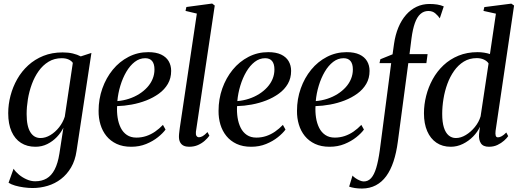

<svg xmlns="http://www.w3.org/2000/svg" viewBox="-20 -838 2992 1110"><path d="M422.5 35Q414.5 90 390.8 130.2Q367 170.5 332.5 197Q298 223.5 255.8 236.2Q213.5 249 168.5 249Q143.5 249 116.8 245.2Q90 241.5 67 234.8Q44 228 29.5 218.5L58.5 137.5Q70 155.5 90 172Q110 188.5 134.5 199.2Q159 210 183.5 210Q221.5 210 249.5 193.8Q277.5 177.5 296 142Q314.5 106.5 323.5 49.5L346.5 -99.5Q332.5 -71 308.8 -46Q285 -21 253.5 -5.2Q222 10.5 185 10.5Q136.5 10.5 101.2 -12Q66 -34.5 46.8 -77.8Q27.5 -121 27.5 -183.5Q27.5 -234.5 40.8 -285Q54 -335.5 79.5 -380.5Q105 -425.5 143 -460.2Q181 -495 230.8 -515Q280.5 -535 342 -535Q375 -535 401 -528.8Q427 -522.5 447 -512L508.5 -532ZM401 -474.5Q392.5 -487 376.2 -494.2Q360 -501.5 337 -501.5Q294 -501.5 260.8 -481.2Q227.5 -461 203.5 -427.2Q179.5 -393.5 164 -351.2Q148.5 -309 141.2 -264.2Q134 -219.5 134 -178.5Q134 -142.5 139.5 -116.5Q145 -90.5 155.8 -73.5Q166.5 -56.5 181.2 -48.2Q196 -40 214 -40Q243 -40 271.2 -57Q299.5 -74 321.8 -102.2Q344 -130.5 354.5 -163.5Z M937 -89Q922 -68 893 -44.8Q864 -21.5 824.8 -5.5Q785.5 10.5 738.5 10.5Q690 10.5 654.2 -6.2Q618.5 -23 595.2 -51.8Q572 -80.5 560.8 -118Q549.5 -155.5 550 -197.5Q550 -265.5 571.8 -326.8Q593.5 -388 632 -435Q670.5 -482 723 -509.2Q775.5 -536.5 837.5 -536.5Q882 -536.5 911.2 -522.8Q940.5 -509 955 -484.5Q969.5 -460 969.5 -428Q969.5 -386 950.5 -353.2Q931.5 -320.5 898.8 -296.8Q866 -273 825.5 -257.2Q785 -241.5 741.2 -233.5Q697.5 -225.5 657 -224.5Q655 -190.5 660 -158Q665 -125.5 678 -99.2Q691 -73 713.5 -57.8Q736 -42.5 768.5 -42.5Q798.5 -42.5 825.5 -51.5Q852.5 -60.5 876.8 -77.2Q901 -94 922 -116ZM819.5 -501.5Q786.5 -501.5 759 -480.2Q731.5 -459 710.5 -423.2Q689.5 -387.5 676 -343.2Q662.5 -299 658.5 -253.5Q693.5 -256.5 725.5 -267Q757.5 -277.5 784.5 -294.5Q811.5 -311.5 831.5 -333.5Q851.5 -355.5 862.2 -381.5Q873 -407.5 873 -436.5Q873 -468.5 859.5 -485Q846 -501.5 819.5 -501.5Z M1112.5 -75.5Q1111 -59.5 1116.2 -52Q1121.5 -44.5 1130.5 -44.5Q1140 -44.5 1151.8 -51Q1163.5 -57.5 1179.5 -74.5L1190.5 -53.5Q1180.5 -39.5 1163.8 -24.5Q1147 -9.5 1124.5 0.5Q1102 10.5 1073 10.5Q1055.5 10.5 1042.2 4.5Q1029 -1.5 1021.5 -15.2Q1014 -29 1014.5 -51Q1014.5 -55.5 1015.2 -63.2Q1016 -71 1017.2 -80.5Q1018.5 -90 1019.5 -99L1118 -759.5L1052.5 -775L1057.5 -797.5L1206.5 -817.5L1221.5 -806Z M1630.5 -89Q1615.5 -68 1586.5 -44.8Q1557.5 -21.5 1518.2 -5.5Q1479 10.5 1432 10.5Q1383.5 10.5 1347.8 -6.2Q1312 -23 1288.8 -51.8Q1265.5 -80.5 1254.2 -118Q1243 -155.5 1243.5 -197.5Q1243.5 -265.5 1265.2 -326.8Q1287 -388 1325.5 -435Q1364 -482 1416.5 -509.2Q1469 -536.5 1531 -536.5Q1575.5 -536.5 1604.8 -522.8Q1634 -509 1648.5 -484.5Q1663 -460 1663 -428Q1663 -386 1644 -353.2Q1625 -320.5 1592.2 -296.8Q1559.5 -273 1519 -257.2Q1478.5 -241.5 1434.8 -233.5Q1391 -225.5 1350.5 -224.5Q1348.5 -190.5 1353.5 -158Q1358.5 -125.5 1371.5 -99.2Q1384.5 -73 1407 -57.8Q1429.5 -42.5 1462 -42.5Q1492 -42.5 1519 -51.5Q1546 -60.5 1570.2 -77.2Q1594.5 -94 1615.5 -116ZM1513 -501.5Q1480 -501.5 1452.5 -480.2Q1425 -459 1404 -423.2Q1383 -387.5 1369.5 -343.2Q1356 -299 1352 -253.5Q1387 -256.5 1419 -267Q1451 -277.5 1478 -294.5Q1505 -311.5 1525 -333.5Q1545 -355.5 1555.8 -381.5Q1566.5 -407.5 1566.5 -436.5Q1566.5 -468.5 1553 -485Q1539.5 -501.5 1513 -501.5Z M2084 -89Q2069 -68 2040 -44.8Q2011 -21.5 1971.8 -5.5Q1932.5 10.5 1885.5 10.5Q1837 10.5 1801.2 -6.2Q1765.5 -23 1742.2 -51.8Q1719 -80.5 1707.8 -118Q1696.5 -155.5 1697 -197.5Q1697 -265.5 1718.8 -326.8Q1740.5 -388 1779 -435Q1817.5 -482 1870 -509.2Q1922.5 -536.5 1984.5 -536.5Q2029 -536.5 2058.2 -522.8Q2087.5 -509 2102 -484.5Q2116.5 -460 2116.5 -428Q2116.5 -386 2097.5 -353.2Q2078.5 -320.5 2045.8 -296.8Q2013 -273 1972.5 -257.2Q1932 -241.5 1888.2 -233.5Q1844.5 -225.5 1804 -224.5Q1802 -190.5 1807 -158Q1812 -125.5 1825 -99.2Q1838 -73 1860.5 -57.8Q1883 -42.5 1915.5 -42.5Q1945.5 -42.5 1972.5 -51.5Q1999.5 -60.5 2023.8 -77.2Q2048 -94 2069 -116ZM1966.5 -501.5Q1933.5 -501.5 1906 -480.2Q1878.5 -459 1857.5 -423.2Q1836.5 -387.5 1823 -343.2Q1809.5 -299 1805.5 -253.5Q1840.5 -256.5 1872.5 -267Q1904.5 -277.5 1931.5 -294.5Q1958.5 -311.5 1978.5 -333.5Q1998.5 -355.5 2009.2 -381.5Q2020 -407.5 2020 -436.5Q2020 -468.5 2006.5 -485Q1993 -501.5 1966.5 -501.5Z M2258 -584.5Q2265.5 -637 2283.2 -679.5Q2301 -722 2327.5 -752.2Q2354 -782.5 2388.2 -798.8Q2422.5 -815 2463 -815Q2487.5 -815 2507.8 -811.8Q2528 -808.5 2545.5 -801L2522.5 -732Q2513.5 -746 2497.2 -760.2Q2481 -774.5 2456.5 -774.5Q2430 -774.5 2410.5 -757Q2391 -739.5 2378.5 -704.5Q2366 -669.5 2359 -616.5L2347.5 -525H2452L2445 -473H2340.5L2280 -19Q2271.5 45.5 2254.8 95.8Q2238 146 2212.8 180.5Q2187.5 215 2152.8 233.2Q2118 251.5 2073.5 252Q2050 252 2031.2 249Q2012.5 246 1998.5 241L2018 177Q2023 183.5 2034.5 191.5Q2046 199.5 2059.2 205.2Q2072.5 211 2083 211Q2108 211 2125.5 191.8Q2143 172.5 2155 132.8Q2167 93 2175.5 32L2241.5 -473H2174L2179 -495.5L2249.5 -524Z M2845 -81Q2843 -63.5 2845.8 -53.8Q2848.5 -44 2859 -44Q2869 -44 2881 -50.8Q2893 -57.5 2907 -72L2918 -51Q2910 -39 2894 -24.8Q2878 -10.5 2856 0Q2834 10.5 2806.5 10.5Q2773.5 10.5 2760.2 -9.5Q2747 -29.5 2749.5 -62.5L2754.5 -105Q2741 -75 2715.2 -48.8Q2689.5 -22.5 2656 -6Q2622.5 10.5 2586 10.5Q2538 10.5 2503.2 -13Q2468.5 -36.5 2449.8 -79.8Q2431 -123 2431 -183Q2431 -233.5 2443.8 -284Q2456.5 -334.5 2481.5 -380Q2506.5 -425.5 2544 -460.8Q2581.5 -496 2630.8 -516.2Q2680 -536.5 2741.5 -536.5Q2760.5 -536.5 2779.2 -533.5Q2798 -530.5 2812.5 -525.5L2847 -759L2775 -775L2780 -797L2936 -817L2952 -806ZM2804.5 -471Q2797.5 -483.5 2779.2 -492.8Q2761 -502 2736.5 -502Q2694 -502 2661.5 -482Q2629 -462 2605.2 -428.2Q2581.5 -394.5 2566.2 -352.8Q2551 -311 2543.8 -266.2Q2536.5 -221.5 2536.5 -179.5Q2536.5 -132 2546.2 -101Q2556 -70 2574 -55Q2592 -40 2615.5 -40Q2644 -40 2673 -57.5Q2702 -75 2725.2 -103.5Q2748.5 -132 2758.5 -165.5Z"/></svg>

Font: Merriweather 96pt
Style: Italic
Weight: 400
Italic angle: -7.8°
Version: Version 2.101